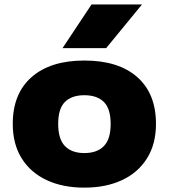

<svg xmlns="http://www.w3.org/2000/svg" viewBox="-20 -828 754 858"><path d="M357 10.5Q260.5 10.5 188.8 -23Q117 -56.5 77 -120.2Q37 -184 37 -274.5Q37 -409.5 121.2 -483.5Q205.5 -557.5 357 -557.5Q509 -557.5 593 -483.8Q677 -410 677 -274.5Q677 -184.5 637.2 -120.8Q597.5 -57 525.5 -23.2Q453.5 10.5 357 10.5ZM357 -144Q413.5 -144 444 -175Q474.5 -206 474.5 -274Q474.5 -342.5 444 -372.5Q413.5 -402.5 357 -402.5Q300.5 -402.5 270.2 -372.5Q240 -342.5 240 -274.5Q240 -206.5 270.2 -175.2Q300.5 -144 357 -144ZM259.5 -613 389 -808H614.5L454.5 -613Z"/></svg>

Font: Encode Sans Exp XBd
Style: Regular
Weight: 800
Width: 7
Designer: Multiple Designers
Foundry: Impallari Type
Version: Version 3.002; ttfautohint (v1.8.3) -l 8 -r 50 -G 200 -x 14 